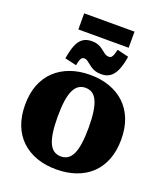

<svg xmlns="http://www.w3.org/2000/svg" viewBox="-199 -1273 1225 1423"><g transform="rotate(20 414.0 -562.0)"><path d="M414 17Q329 17 259.5 -7.5Q190 -32 139.5 -79.5Q89 -127 62 -196.5Q35 -266 35 -355Q35 -445 62 -514Q89 -583 139.5 -630.5Q190 -678 259.5 -703Q329 -728 414 -728Q499 -728 569 -703Q639 -678 689 -630.5Q739 -583 766 -514Q793 -445 793 -355Q793 -266 766 -196.5Q739 -127 689 -79.5Q639 -32 569 -7.5Q499 17 414 17ZM414 -85Q445 -85 468 -100Q491 -115 506 -147.5Q521 -180 528.5 -231.5Q536 -283 536 -355Q536 -428 528.5 -479.5Q521 -531 506 -563.5Q491 -596 468 -611Q445 -626 414 -626Q384 -626 361 -611Q338 -596 322.5 -563.5Q307 -531 299.5 -479.5Q292 -428 292 -355Q292 -283 299.5 -231.5Q307 -180 322 -147.5Q337 -115 360.5 -100Q384 -85 414 -85ZM487 -760Q458 -760 437.5 -767Q417 -774 402.5 -784.5Q388 -795 376 -804.5Q364 -814 354 -821Q344 -828 331 -828Q318 -828 310.5 -820Q303 -812 298.5 -797Q294 -782 290 -759L198 -780Q208 -842 224 -883.5Q240 -925 268 -946Q296 -967 341 -967Q367 -967 386 -960.5Q405 -954 419.5 -944Q434 -934 446 -924Q458 -914 469.5 -907.5Q481 -901 495 -901Q509 -901 516.5 -909Q524 -917 529.5 -933Q535 -949 540 -972L631 -950Q621 -885 603 -843Q585 -801 557 -780.5Q529 -760 487 -760ZM215 -1141H612V-1014H215Z"/></g></svg>

Font: Roboto Serif 20pt Black
Style: Regular
Weight: 900
Version: Version 1.008